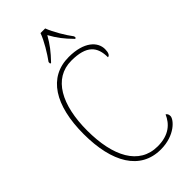

<svg xmlns="http://www.w3.org/2000/svg" viewBox="-287 -1000 1079 1079"><g transform="rotate(-45 252.5 -460.5)"><path d="M199 -784V-771H206C250 -817 273 -847 301 -896C328 -847 351 -817 396 -771H403V-784C374 -822 336 -886 319 -931H282C266 -886 227 -822 199 -784ZM298 10C411 10 469 -59 469 -85C469 -97 465 -106 456 -111C433 -58 388 -15 298 -15C151 -15 80 -153 80 -358C80 -561 153 -699 295 -699C416 -699 454 -650 454 -567C467 -567 475 -583 475 -611C475 -668 421 -724 299 -724C138 -724 52 -586 52 -358C52 -133 135 10 298 10Z"/></g></svg>

Font: Noto Serif SemiCondensed Thin
Style: Regular
Weight: 100
Width: 4
Designer: Monotype Design Team
Foundry: Monotype Imaging Inc.
Version: Version 2.015